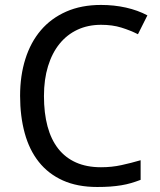

<svg xmlns="http://www.w3.org/2000/svg" viewBox="-20 -744 643 774"><path d="M387.2 -644Q335 -644 292.5 -624.3Q250 -604.5 220 -567.4Q189.9 -530.3 173.6 -477.1Q157.2 -423.8 157.2 -356.9Q157.2 -288.1 171.6 -234.6Q186 -181.2 214.8 -144.5Q243.7 -107.9 286.6 -88.9Q329.6 -69.8 387.2 -69.8Q430.7 -69.8 469.7 -78.4Q508.8 -86.9 546.9 -98.1V-19Q527.8 -11.7 508.8 -6.1Q489.7 -0.5 469 2.9Q448.2 6.3 424.6 8.1Q400.9 9.8 372.1 9.8Q292 9.8 233.4 -16.6Q174.8 -43 136.5 -91.3Q98.1 -139.6 79.6 -207.5Q61 -275.4 61 -357.9Q61 -439 82.3 -506.3Q103.5 -573.7 144.8 -622.1Q186 -670.4 247.1 -697.3Q308.1 -724.1 387.2 -724.1Q439.9 -724.1 487.8 -713.4Q535.6 -702.6 574.2 -682.1L536.1 -606Q505.4 -621.6 469.2 -632.8Q433.1 -644 387.2 -644Z"/></svg>

Font: WenQuanYi Micro Hei
Style: Regular
Weight: 400
Foundry: Ascender Corporation
Version: Version 0.2.0-beta